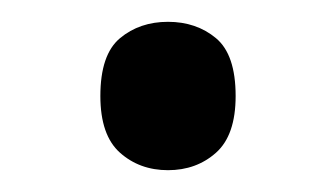

<svg xmlns="http://www.w3.org/2000/svg" viewBox="-20 -195 308 176"><path d="M134 -39Q108 -39 90 -55Q72 -71 72 -107Q72 -145 90 -160Q108 -175 134 -175Q160 -175 178 -160Q196 -145 196 -107Q196 -71 178 -55Q160 -39 134 -39Z"/></svg>

Font: Noto Sans Tamil UI
Style: Regular
Weight: 400
Designer: Jelle Bosma - Monotype Design Team
Foundry: Monotype Imaging Inc.
Version: Version 2.004; ttfautohint (v1.8.4.7-5d5b)